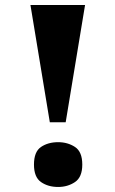

<svg xmlns="http://www.w3.org/2000/svg" viewBox="-20 -734 458 763"><path d="M178 -248 101 -714H318L241 -248ZM211 9Q171 9 143 -10.5Q115 -30 115 -80Q115 -131 143 -150Q171 -169 211 -169Q249 -169 278 -150Q307 -131 307 -80Q307 -30 278 -10.5Q249 9 211 9Z"/></svg>

Font: Noto Serif Khmer Black
Style: Regular
Weight: 900
Version: Version 2.003